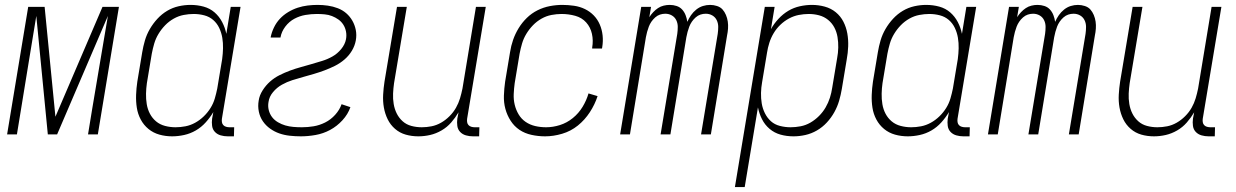

<svg xmlns="http://www.w3.org/2000/svg" viewBox="-20 -548 5040 783"><path d="M9 0 95 -520H162L206 -72L398 -520H465L379 0H339L356 -104Q372 -199 388 -294Q404 -389 420 -483L213 0H175L128 -483Q112 -389 97 -294Q82 -199 66 -104L49 0Z M682 8Q655 8 630 1Q605 -6 585.5 -22Q566 -38 554 -60.5Q542 -83 538 -108.5Q534 -134 535 -161Q536 -188 540 -215L560 -335Q564 -359 571 -383Q578 -407 591 -429.5Q604 -452 622 -471.5Q640 -491 662 -504Q684 -517 708.5 -522.5Q733 -528 757 -528Q785 -528 810.5 -521Q836 -514 855 -497.5Q874 -481 886 -458Q898 -435 903 -410L921 -520H961L885 -64Q884 -57 885 -50Q886 -43 890.5 -38Q895 -33 902 -31Q909 -29 916 -29H935L934 8H909Q894 8 880 4Q866 0 856.5 -10Q847 -20 845 -34.5Q843 -49 845 -64L850 -91Q837 -69 819 -49Q801 -29 778.5 -16Q756 -3 731 2.5Q706 8 682 8ZM696 -29Q716 -29 736.5 -33Q757 -37 776 -47.5Q795 -58 811 -73.5Q827 -89 838.5 -107.5Q850 -126 856 -146.5Q862 -167 866 -187L886 -307Q889 -329 889.5 -351Q890 -373 886.5 -394Q883 -415 874 -434Q865 -453 849.5 -466.5Q834 -480 813 -485.5Q792 -491 770 -491Q750 -491 729 -487Q708 -483 688.5 -472Q669 -461 653.5 -445Q638 -429 626.5 -410Q615 -391 609 -370.5Q603 -350 599 -329L579 -209Q576 -188 575.5 -166Q575 -144 578.5 -123Q582 -102 591.5 -84Q601 -66 616.5 -53Q632 -40 653 -34.5Q674 -29 696 -29Z M1207 8Q1184 8 1161.5 5.5Q1139 3 1119 -4Q1099 -11 1081.5 -23.5Q1064 -36 1052 -53.5Q1040 -71 1035.5 -93Q1031 -115 1035 -138Q1038 -159 1051 -179.5Q1064 -200 1081.5 -215.5Q1099 -231 1120 -241.5Q1141 -252 1162.5 -260Q1184 -268 1206 -274Q1228 -280 1250 -286.5Q1272 -293 1293.5 -299.5Q1315 -306 1335.5 -317.5Q1356 -329 1371.5 -348Q1387 -367 1391 -388Q1394 -404 1391 -419.5Q1388 -435 1380 -447.5Q1372 -460 1360 -468.5Q1348 -477 1334 -482.5Q1320 -488 1304 -489.5Q1288 -491 1272 -491Q1249 -491 1225.5 -487Q1202 -483 1180.5 -471.5Q1159 -460 1143.5 -439.5Q1128 -419 1124 -396V-395H1084V-397Q1088 -417 1097.5 -436.5Q1107 -456 1121.5 -471.5Q1136 -487 1155 -498.5Q1174 -510 1194 -516.5Q1214 -523 1234.5 -525.5Q1255 -528 1275 -528Q1296 -528 1317 -525Q1338 -522 1357.5 -514.5Q1377 -507 1392 -494Q1407 -481 1417 -463.5Q1427 -446 1431 -425.5Q1435 -405 1431 -383Q1427 -361 1415 -341Q1403 -321 1385 -305.5Q1367 -290 1346 -279.5Q1325 -269 1303.5 -261Q1282 -253 1260 -246.5Q1238 -240 1216 -234Q1194 -228 1172 -221Q1150 -214 1129.5 -202.5Q1109 -191 1093.5 -172.5Q1078 -154 1075 -132Q1072 -115 1076 -99Q1080 -83 1089.5 -70.5Q1099 -58 1113.5 -49.5Q1128 -41 1143.5 -36.5Q1159 -32 1176 -30.5Q1193 -29 1211 -29Q1235 -29 1259 -33Q1283 -37 1306 -48.5Q1329 -60 1347 -80Q1365 -100 1373 -123L1409 -111Q1399 -82 1376.5 -57.5Q1354 -33 1326 -18Q1298 -3 1267 2.5Q1236 8 1207 8Z M1686 8Q1659 8 1634.5 1Q1610 -6 1591 -22.5Q1572 -39 1561 -61.5Q1550 -84 1545.5 -109.5Q1541 -135 1542.5 -162Q1544 -189 1548 -215L1599 -520H1639L1587 -209Q1584 -188 1583 -166.5Q1582 -145 1585.5 -124Q1589 -103 1598 -85Q1607 -67 1622 -53.5Q1637 -40 1657.5 -34.5Q1678 -29 1700 -29Q1720 -29 1740 -33Q1760 -37 1778.5 -47.5Q1797 -58 1813 -74Q1829 -90 1839.5 -108.5Q1850 -127 1856 -147Q1862 -167 1866 -187L1921 -520H1961L1885 -64Q1884 -57 1885 -50Q1886 -43 1890.5 -38Q1895 -33 1902 -31Q1909 -29 1916 -29H1935L1934 8H1909Q1894 8 1880 4Q1866 0 1856.5 -10Q1847 -20 1845 -34.5Q1843 -49 1845 -64L1850 -90Q1837 -68 1820 -48.5Q1803 -29 1780.5 -16Q1758 -3 1734 2.5Q1710 8 1686 8Z M2203 8Q2175 8 2147.5 2Q2120 -4 2098.5 -18.5Q2077 -33 2062.5 -55.5Q2048 -78 2041 -104Q2034 -130 2035 -158.5Q2036 -187 2040 -215L2060 -335Q2064 -361 2072.5 -385.5Q2081 -410 2095 -433Q2109 -456 2128.5 -475Q2148 -494 2172 -506Q2196 -518 2222 -523Q2248 -528 2273 -528Q2297 -528 2321 -524.5Q2345 -521 2365.5 -511Q2386 -501 2401.5 -485Q2417 -469 2426 -448Q2435 -427 2437.5 -403.5Q2440 -380 2436 -356L2435 -350H2395V-354Q2400 -383 2394 -410Q2388 -437 2370.5 -456.5Q2353 -476 2326 -483.5Q2299 -491 2270 -491Q2250 -491 2229 -487Q2208 -483 2188.5 -472Q2169 -461 2153.5 -445Q2138 -429 2126.5 -410Q2115 -391 2109 -370.5Q2103 -350 2099 -329L2079 -209Q2076 -187 2075 -164.5Q2074 -142 2079 -121Q2084 -100 2095 -81.5Q2106 -63 2123.5 -51Q2141 -39 2162.5 -34Q2184 -29 2207 -29Q2235 -29 2263.5 -38Q2292 -47 2316 -66.5Q2340 -86 2356 -112.5Q2372 -139 2380 -167L2417 -156Q2406 -122 2385.5 -90.5Q2365 -59 2336.5 -36Q2308 -13 2272.5 -2.5Q2237 8 2203 8Z M2509 0 2595 -520H2635L2628 -478Q2635 -489 2644 -498.5Q2653 -508 2663.5 -515Q2674 -522 2686.5 -525Q2699 -528 2711 -528Q2726 -528 2739.5 -523.5Q2753 -519 2762 -509Q2771 -499 2776 -486Q2781 -473 2783 -459Q2789 -473 2798 -486Q2807 -499 2819.5 -509Q2832 -519 2846.5 -523.5Q2861 -528 2876 -528Q2890 -528 2904 -523.5Q2918 -519 2926.5 -509.5Q2935 -500 2940.5 -487Q2946 -474 2948 -460Q2950 -446 2949 -431.5Q2948 -417 2945 -403L2879 0H2839L2907 -410Q2909 -424 2909 -438.5Q2909 -453 2903 -465.5Q2897 -478 2885 -485Q2873 -492 2858 -492Q2847 -492 2836.5 -488.5Q2826 -485 2817 -477Q2808 -469 2801.5 -459.5Q2795 -450 2791 -439.5Q2787 -429 2784 -418Q2781 -407 2779 -396L2714 0H2674L2742 -410Q2744 -424 2744 -438.5Q2744 -453 2738 -465.5Q2732 -478 2720 -485Q2708 -492 2693 -492Q2682 -492 2671.5 -488.5Q2661 -485 2652 -477Q2643 -469 2636.5 -459.5Q2630 -450 2626 -439.5Q2622 -429 2619 -418Q2616 -407 2614 -396L2549 0Z M2977 215 3099 -520H3139L3124 -429Q3136 -451 3154.5 -471Q3173 -491 3195 -504Q3217 -517 3242 -522.5Q3267 -528 3291 -528Q3318 -528 3343.5 -521Q3369 -514 3388.5 -498Q3408 -482 3419.5 -459.5Q3431 -437 3435.5 -411.5Q3440 -386 3439 -359Q3438 -332 3433 -305L3413 -185Q3409 -161 3402 -137Q3395 -113 3382.5 -90.5Q3370 -68 3352 -48.5Q3334 -29 3311.5 -16Q3289 -3 3264.5 2.5Q3240 8 3216 8Q3188 8 3163 1Q3138 -6 3118.5 -22.5Q3099 -39 3087.5 -62Q3076 -85 3071 -110L3017 215ZM3204 -29Q3224 -29 3245 -33Q3266 -37 3285 -48Q3304 -59 3320 -75Q3336 -91 3347 -110Q3358 -129 3364.5 -149.5Q3371 -170 3374 -191L3394 -311Q3398 -332 3398.5 -354Q3399 -376 3395.5 -397Q3392 -418 3382.5 -436Q3373 -454 3357 -467Q3341 -480 3320.5 -485.5Q3300 -491 3278 -491Q3258 -491 3237.5 -487Q3217 -483 3197.5 -472.5Q3178 -462 3162 -446.5Q3146 -431 3135 -412.5Q3124 -394 3117.5 -373.5Q3111 -353 3108 -333L3088 -213Q3084 -191 3083.5 -169Q3083 -147 3086.5 -126Q3090 -105 3099.5 -86Q3109 -67 3124 -53.5Q3139 -40 3160.5 -34.5Q3182 -29 3204 -29Z M3682 8Q3655 8 3630 1Q3605 -6 3585.5 -22Q3566 -38 3554 -60.5Q3542 -83 3538 -108.5Q3534 -134 3535 -161Q3536 -188 3540 -215L3560 -335Q3564 -359 3571 -383Q3578 -407 3591 -429.5Q3604 -452 3622 -471.5Q3640 -491 3662 -504Q3684 -517 3708.5 -522.5Q3733 -528 3757 -528Q3785 -528 3810.5 -521Q3836 -514 3855 -497.5Q3874 -481 3886 -458Q3898 -435 3903 -410L3921 -520H3961L3885 -64Q3884 -57 3885 -50Q3886 -43 3890.5 -38Q3895 -33 3902 -31Q3909 -29 3916 -29H3935L3934 8H3909Q3894 8 3880 4Q3866 0 3856.5 -10Q3847 -20 3845 -34.5Q3843 -49 3845 -64L3850 -91Q3837 -69 3819 -49Q3801 -29 3778.5 -16Q3756 -3 3731 2.5Q3706 8 3682 8ZM3696 -29Q3716 -29 3736.5 -33Q3757 -37 3776 -47.5Q3795 -58 3811 -73.5Q3827 -89 3838.5 -107.5Q3850 -126 3856 -146.5Q3862 -167 3866 -187L3886 -307Q3889 -329 3889.5 -351Q3890 -373 3886.5 -394Q3883 -415 3874 -434Q3865 -453 3849.5 -466.5Q3834 -480 3813 -485.5Q3792 -491 3770 -491Q3750 -491 3729 -487Q3708 -483 3688.5 -472Q3669 -461 3653.5 -445Q3638 -429 3626.5 -410Q3615 -391 3609 -370.5Q3603 -350 3599 -329L3579 -209Q3576 -188 3575.5 -166Q3575 -144 3578.5 -123Q3582 -102 3591.5 -84Q3601 -66 3616.5 -53Q3632 -40 3653 -34.5Q3674 -29 3696 -29Z M4009 0 4095 -520H4135L4128 -478Q4135 -489 4144 -498.5Q4153 -508 4163.5 -515Q4174 -522 4186.5 -525Q4199 -528 4211 -528Q4226 -528 4239.5 -523.5Q4253 -519 4262 -509Q4271 -499 4276 -486Q4281 -473 4283 -459Q4289 -473 4298 -486Q4307 -499 4319.5 -509Q4332 -519 4346.5 -523.5Q4361 -528 4376 -528Q4390 -528 4404 -523.5Q4418 -519 4426.5 -509.5Q4435 -500 4440.5 -487Q4446 -474 4448 -460Q4450 -446 4449 -431.5Q4448 -417 4445 -403L4379 0H4339L4407 -410Q4409 -424 4409 -438.5Q4409 -453 4403 -465.5Q4397 -478 4385 -485Q4373 -492 4358 -492Q4347 -492 4336.5 -488.5Q4326 -485 4317 -477Q4308 -469 4301.5 -459.5Q4295 -450 4291 -439.5Q4287 -429 4284 -418Q4281 -407 4279 -396L4214 0H4174L4242 -410Q4244 -424 4244 -438.5Q4244 -453 4238 -465.5Q4232 -478 4220 -485Q4208 -492 4193 -492Q4182 -492 4171.5 -488.5Q4161 -485 4152 -477Q4143 -469 4136.5 -459.5Q4130 -450 4126 -439.5Q4122 -429 4119 -418Q4116 -407 4114 -396L4049 0Z M4686 8Q4659 8 4634.5 1Q4610 -6 4591 -22.5Q4572 -39 4561 -61.5Q4550 -84 4545.5 -109.5Q4541 -135 4542.5 -162Q4544 -189 4548 -215L4599 -520H4639L4587 -209Q4584 -188 4583 -166.5Q4582 -145 4585.5 -124Q4589 -103 4598 -85Q4607 -67 4622 -53.5Q4637 -40 4657.5 -34.5Q4678 -29 4700 -29Q4720 -29 4740 -33Q4760 -37 4778.5 -47.5Q4797 -58 4813 -74Q4829 -90 4839.5 -108.5Q4850 -127 4856 -147Q4862 -167 4866 -187L4921 -520H4961L4885 -64Q4884 -57 4885 -50Q4886 -43 4890.5 -38Q4895 -33 4902 -31Q4909 -29 4916 -29H4935L4934 8H4909Q4894 8 4880 4Q4866 0 4856.5 -10Q4847 -20 4845 -34.5Q4843 -49 4845 -64L4850 -90Q4837 -68 4820 -48.5Q4803 -29 4780.5 -16Q4758 -3 4734 2.5Q4710 8 4686 8Z"/></svg>

Font: Iosevka Term Curly Extralight
Style: Italic
Weight: 200
Italic angle: -9°
Designer: Belleve Invis
Foundry: Belleve Invis
Version: Version 32.3.0